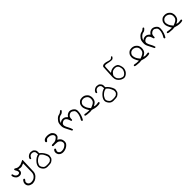

<svg xmlns="http://www.w3.org/2000/svg" viewBox="444 -2120 4113 4113"><g transform="rotate(-45 2500.0 -64.0)"><path d="M121.6 108.9Q111.3 123.5 102.8 138.7Q94.2 153.8 91.3 173.8Q90.3 182.6 90.3 188.2Q90.3 193.8 90.6 201.2Q90.8 208.5 93.8 220.2Q99.1 244.6 119.6 265.1Q136.2 281.7 158.4 290Q180.7 298.3 206.1 304.2Q248 304.2 285.2 291.5Q322.3 278.8 363 237.3Q403.8 195.8 408.7 135.7Q413.6 72.8 419.4 -175.3Q420.9 -185.5 420.9 -191.4Q420.9 -197.3 420.4 -200.2Q419.4 -206.5 417.7 -208.3Q416 -210 413.8 -210Q411.6 -210 408.7 -209Q380.9 -199.2 354 -184.1Q314.5 -162.1 267.1 -162.1Q252.9 -162.1 238.8 -164.1Q211.4 -168.9 179.7 -190.9L167 -196.8Q165.5 -197.3 163.6 -197.3Q155.3 -197.3 148.4 -192.4L143.6 -181.6Q147 -162.1 158.2 -146.5Q171.9 -127 176.8 -105Q178.7 -96.2 178.7 -89.8Q178.7 -72.3 169.4 -63Q159.7 -53.2 136.7 -51.3Q134.3 -51.3 129.9 -51.3Q125.5 -51.3 118.2 -52.7Q98.1 -56.2 78.6 -75.7Q63.5 -90.8 57.9 -108.6Q52.2 -126.5 46.4 -145.5L37.1 -149.9Q35.2 -150.4 32.7 -150.4Q24.9 -150.4 18.6 -145.5L13.2 -134.8Q13.2 -133.8 13.2 -132.3Q13.2 -107.4 23.9 -85.9Q37.1 -59.1 56.2 -40.5Q69.3 -27.3 84.5 -21Q110.8 -9.8 138.2 -9.8Q150.9 -9.8 163.1 -13.2Q182.1 -17.6 199.2 -34.7Q213.9 -49.3 216.3 -69.8Q217.8 -79.6 217.8 -91.8Q217.8 -104 215.3 -119.1L213.9 -129.9L224.6 -127.4Q260.3 -117.7 284.2 -117.7Q298.3 -117.7 308.1 -121.1Q336.4 -130.9 375.5 -146.5Q374.5 62.5 371.6 116.7Q368.7 172.9 340.3 205.6Q313 237.8 285.2 249Q252.9 261.7 218.8 261.7Q193.8 261.7 177.7 254.4Q157.7 245.1 146.5 231.4Q135.7 217.8 131.3 190.9Q130.9 187.5 130.9 184.1Q130.9 159.2 159.2 131.3L164.6 120.1Q165 118.2 165 115.7Q165 107.9 160.2 101.6L149.9 96.2L137.2 97.2Z M663.6 -168.9Q678.7 -168.9 690.4 -164.1Q708.5 -156.7 723.6 -140.4Q738.8 -124 738.8 -70.8Q738.8 -66.9 738.8 -57.6Q722.2 -54.2 711.4 -50.8Q690.4 -43.5 670.9 -30.8Q641.6 -11.7 616.7 13.9Q591.8 39.6 575 67.4Q558.1 95.2 554.7 127Q554.2 133.3 554.2 140.6Q554.2 163.1 564 184.1Q576.7 210.9 596.2 232.9Q615.7 254.4 639.6 264.2Q663.6 273.9 691.4 274.9Q735.4 274.9 776.4 271.5Q815.4 268.1 845.7 240.7Q876.5 212.4 882.3 196.3Q888.2 178.7 893.1 144.5Q894 138.7 894 130.1Q894 121.6 891.6 109.9Q887.2 91.3 876.5 69.8Q855 27.3 833 -0.2Q811 -27.8 775.9 -56.6L772.5 -59.1Q774.4 -79.1 774.4 -93Q774.4 -106.9 773.2 -116.9Q772 -127 769 -134.8Q761.7 -154.3 739.7 -175.8Q722.7 -193.4 709.5 -196.3Q691.9 -200.7 666.5 -203.6Q661.6 -204.1 657.5 -204.1Q653.3 -204.1 647.7 -203.9Q642.1 -203.6 633.1 -201.4Q624 -199.2 614.7 -195.8Q587.4 -185.1 567.6 -164.1Q547.9 -143.1 543.5 -120.1Q543.5 -119.1 543.5 -117.7Q543.5 -116.2 543.7 -114Q543.9 -111.8 544.4 -109.4Q545.9 -104.5 548.8 -100.6L558.6 -95.2Q559.1 -95.2 561.3 -95.2Q563.5 -95.2 567.1 -96.2Q570.8 -97.2 573.7 -99.1Q580.1 -118.7 595.7 -139.2Q618.2 -168.9 663.6 -168.9ZM674.8 237.8Q645 233.4 627.4 214.8Q611.3 197.8 602.1 180.7Q592.8 163.6 589.8 144.5Q589.4 140.1 589.4 136.7Q589.4 133.3 589.6 129.2Q589.8 125 591.6 118.7Q593.3 112.3 595.7 106.4Q604 89.4 614.7 69.8Q626 48.8 656.7 22.9Q687.5 -2.4 706.8 -11Q726.1 -19.5 757.8 -26.4Q780.3 -8.3 793.2 4.6Q806.2 17.6 812 27.3Q822.8 46.4 835.2 69.8Q847.7 93.3 853.5 115.7Q857.4 131.8 857.4 145.5Q857.4 160.2 852.5 175.3Q850.1 183.1 846.7 189.9Q843.3 196.8 836.9 203.1Q825.2 214.8 804.2 229Q785.6 235.8 767.6 237.8Q738.8 240.7 718 240.7Q697.3 240.7 674.8 237.8Z M1098.6 48.3Q1128.9 47.4 1149.9 47.4Q1192.4 47.4 1212.4 50.8Q1243.7 56.6 1269 79.6Q1294.9 103 1299.3 137.7Q1299.8 143.6 1299.8 148.4Q1299.8 177.2 1280.3 197.3Q1258.3 219.7 1231.4 233.4Q1204.1 247.6 1177.7 250Q1163.6 251.5 1152.1 251.5Q1140.6 251.5 1131.8 250.5Q1108.9 248 1089.4 229Q1069.8 209 1069.8 187.5Q1069.8 167.5 1090.3 132.8Q1090.3 131.8 1090.3 131.3Q1090.3 120.6 1085.9 114.3L1075.2 108.9Q1074.7 108.9 1074.2 108.9Q1061.5 108.9 1051.8 116.7Q1031.2 138.2 1028.8 165Q1027.8 171.9 1027.8 178.7Q1027.8 198.7 1034.2 217.3Q1042.5 242.2 1058.6 257.6Q1074.7 272.9 1090.3 280Q1106 287.1 1122.6 290.5Q1136.7 293 1151.6 293Q1166.5 293 1182.1 291Q1213.9 286.6 1247.3 270.8Q1280.8 254.9 1307.1 228Q1333 202.6 1336.4 171.4Q1337.9 159.7 1337.9 151.9Q1337.9 127.9 1333.5 108.4Q1327.1 78.6 1305.2 54.2Q1282.7 29.8 1260.7 20.5L1249 15.6L1259.3 7.8Q1281.2 -8.3 1294.4 -22Q1307.6 -35.6 1312.5 -58.6Q1314.9 -69.3 1314.9 -80.1Q1314.9 -106 1302.2 -129.9Q1295.4 -142.1 1284.7 -154.3Q1264.2 -179.2 1239.7 -187.5Q1213.9 -195.8 1194.6 -199Q1175.3 -202.1 1157.7 -202.1Q1119.6 -202.1 1091.8 -193.4Q1072.3 -187 1057.6 -172.4Q1043 -157.7 1037.6 -140.1Q1037.6 -139.6 1037.6 -138.7Q1037.6 -126.5 1044.4 -118.2L1056.6 -111.8Q1057.1 -111.8 1059.8 -111.8Q1062.5 -111.8 1066.4 -113Q1070.3 -114.3 1073.7 -117.7Q1082.5 -127 1089.1 -135.5Q1095.7 -144 1097.7 -146Q1111.3 -159.7 1136.2 -161.6Q1143.1 -162.1 1150.4 -162.1Q1169.9 -162.1 1190.9 -158.2Q1219.7 -152.3 1244.1 -133.8Q1269.5 -114.3 1274.4 -88.9Q1275.4 -83.5 1275.4 -78.1Q1275.4 -58.1 1259.3 -43Q1241.7 -26.4 1219.7 -12.7Q1197.8 1 1168.5 4.9Q1146.5 7.3 1125.5 7.3H1110.4Q1095.7 7.3 1085 13.7L1079.6 24.4Q1079.1 26.4 1079.1 27.8Q1079.1 35.6 1084.5 41.5Q1090.8 47.4 1098.6 48.3Z M1921.4 106.9Q1931.2 106.9 1937 102.5Q1962.4 62.5 1978 17.6Q2001 -47.9 2001 -105.5Q2001 -121.6 1999 -136.2Q1995.1 -165.5 1973.4 -186.8Q1951.7 -208 1931.6 -218.8Q1898.9 -236.3 1868.2 -236.3Q1862.3 -236.3 1856.4 -235.4Q1839.8 -232.9 1825.4 -227.5Q1811 -222.2 1797.4 -212.4Q1783.2 -202.6 1760.7 -173.3L1755.4 -166.5Q1747.6 -174.8 1745.1 -177.2Q1732.9 -189.5 1714.4 -203.6Q1688.5 -222.7 1648.9 -222.7Q1634.8 -222.7 1621.1 -219.7Q1597.7 -214.8 1576.7 -199.2L1559.6 -186.5L1565.4 -207Q1573.7 -238.3 1609.4 -271.5Q1645 -304.7 1687 -310.5Q1722.7 -315.4 1761.2 -364.7Q1761.2 -365.2 1761.2 -365.7Q1761.2 -375 1756.8 -382.8L1746.1 -388.2Q1745.6 -388.2 1743.7 -388.2Q1741.7 -388.2 1739.3 -387.7Q1733.4 -386.7 1728.5 -383.3Q1696.8 -348.6 1653.3 -340.8Q1614.3 -334 1575.9 -293.5Q1537.6 -252.9 1528.3 -221.7Q1519 -189.5 1518.1 -136.7Q1518.1 -135.3 1518.1 -133.8Q1518.1 -83 1551.5 -23.7Q1585 35.6 1612.8 97.2L1623 102.1Q1625 102.5 1626.5 102.5Q1635.3 102.5 1640.6 97.7L1645.5 88.9Q1631.8 37.6 1604 -10Q1576.2 -57.6 1568.4 -92.8Q1566.4 -102.1 1566.4 -110.8Q1566.4 -136.2 1584.5 -153.8Q1606.9 -175.8 1639.6 -183.1Q1647 -184.6 1654.3 -184.6Q1680.2 -184.6 1699.7 -162.6Q1723.6 -136.2 1731 -108.4Q1737.3 -84 1747.1 -61L1756.8 -56.2Q1757.3 -56.2 1758.1 -56.2Q1758.8 -56.2 1760 -56.2Q1761.2 -56.2 1762.5 -56.4Q1763.7 -56.6 1764.9 -56.9Q1766.1 -57.1 1767.3 -57.4Q1768.6 -57.6 1769.5 -58.1Q1771.5 -59.1 1773.4 -60.5L1778.8 -70.8Q1778.3 -78.6 1778.3 -85.4Q1778.3 -140.1 1803.2 -164.1Q1830.6 -190.4 1856.9 -195.8Q1865.7 -197.3 1873.5 -197.3Q1890.6 -197.3 1904.3 -189.5Q1922.4 -178.7 1940.4 -164.1Q1963.4 -145.5 1963.4 -98.1Q1963.4 -63.5 1950.7 -22.9Q1936.5 23.4 1920.7 47.9Q1904.8 72.3 1903.8 81.5Q1903.8 92.8 1909.2 101.6L1919.9 106.9Q1920.4 106.9 1921.4 106.9Z M2441.4 65.4Q2394 74.2 2371.1 74.2Q2348.1 74.2 2324.7 66.4L2308.6 61L2323.7 53.2Q2340.3 44.4 2355 35.4Q2369.6 26.4 2383.8 12Q2397.9 -2.4 2406.7 -22.7Q2415.5 -43 2419.4 -70.8Q2421.4 -85 2421.4 -97.9Q2421.4 -110.8 2419.4 -123Q2415.5 -147.5 2408.2 -165.5Q2400.9 -184.1 2377.9 -207Q2356.9 -227.5 2332.5 -239.3Q2302.7 -252.9 2263.7 -252.9Q2240.2 -252.9 2218.3 -247.6Q2191.4 -241.2 2167.7 -217.3Q2144 -193.4 2135.3 -172.4Q2126.5 -151.4 2124 -116.2Q2123.5 -111.8 2123.5 -107.4Q2123.5 -76.2 2138.2 -41Q2154.8 0.5 2179.2 40L2186 51.3H2172.9Q2112.8 51.3 2061 39.6Q2057.6 39.1 2054.4 39.1Q2051.3 39.1 2048.3 39.6Q2042.5 40.5 2037.1 43.9L2031.7 54.7Q2031.7 55.2 2031.7 56.2Q2031.7 64.9 2036.1 71.3Q2059.6 81.1 2087.9 83.5Q2147.9 89.8 2172.4 89.8Q2200.2 89.8 2226.1 84Q2304.7 112.3 2373 112.3Q2389.6 112.3 2407.7 110.8Q2430.2 108.4 2450.2 99.1L2454.6 88.9Q2455.1 86.9 2455.1 84Q2455.1 76.2 2451.2 70.3ZM2162.1 -118.7Q2162.1 -139.6 2169.4 -155.3Q2180.7 -178.2 2199.7 -194.1Q2218.8 -210 2247.6 -213.9Q2255.4 -214.8 2262.2 -214.8Q2283.7 -214.8 2303.7 -207.5Q2331.1 -197.8 2353.5 -175.8Q2376 -152.8 2380.4 -122.6Q2382.3 -109.9 2382.3 -95.2Q2382.3 -80.6 2379.4 -65.4Q2374 -34.7 2356.2 -16.8Q2338.4 1 2319.8 11.2Q2300.3 22.5 2281.7 29.3L2239.7 44.9L2236.8 41Q2194.8 -8.8 2181.9 -37.6Q2168.9 -66.4 2163.6 -98.6Q2162.1 -108.9 2162.1 -118.7Z M2663.6 -168.9Q2678.7 -168.9 2690.4 -164.1Q2708.5 -156.7 2723.6 -140.4Q2738.8 -124 2738.8 -70.8Q2738.8 -66.9 2738.8 -57.6Q2722.2 -54.2 2711.4 -50.8Q2690.4 -43.5 2670.9 -30.8Q2641.6 -11.7 2616.7 13.9Q2591.8 39.6 2575 67.4Q2558.1 95.2 2554.7 127Q2554.2 133.3 2554.2 140.6Q2554.2 163.1 2564 184.1Q2576.7 210.9 2596.2 232.9Q2615.7 254.4 2639.6 264.2Q2663.6 273.9 2691.4 274.9Q2735.4 274.9 2776.4 271.5Q2815.4 268.1 2845.7 240.7Q2876.5 212.4 2882.3 196.3Q2888.2 178.7 2893.1 144.5Q2894 138.7 2894 130.1Q2894 121.6 2891.6 109.9Q2887.2 91.3 2876.5 69.8Q2855 27.3 2833 -0.2Q2811 -27.8 2775.9 -56.6L2772.5 -59.1Q2774.4 -79.1 2774.4 -93Q2774.4 -106.9 2773.2 -116.9Q2772 -127 2769 -134.8Q2761.7 -154.3 2739.7 -175.8Q2722.7 -193.4 2709.5 -196.3Q2691.9 -200.7 2666.5 -203.6Q2661.6 -204.1 2657.5 -204.1Q2653.3 -204.1 2647.7 -203.9Q2642.1 -203.6 2633.1 -201.4Q2624 -199.2 2614.7 -195.8Q2587.4 -185.1 2567.6 -164.1Q2547.9 -143.1 2543.5 -120.1Q2543.5 -119.1 2543.5 -117.7Q2543.5 -116.2 2543.7 -114Q2543.9 -111.8 2544.4 -109.4Q2545.9 -104.5 2548.8 -100.6L2558.6 -95.2Q2559.1 -95.2 2561.3 -95.2Q2563.5 -95.2 2567.1 -96.2Q2570.8 -97.2 2573.7 -99.1Q2580.1 -118.7 2595.7 -139.2Q2618.2 -168.9 2663.6 -168.9ZM2674.8 237.8Q2645 233.4 2627.4 214.8Q2611.3 197.8 2602.1 180.7Q2592.8 163.6 2589.8 144.5Q2589.4 140.1 2589.4 136.7Q2589.4 133.3 2589.6 129.2Q2589.8 125 2591.6 118.7Q2593.3 112.3 2595.7 106.4Q2604 89.4 2614.7 69.8Q2626 48.8 2656.7 22.9Q2687.5 -2.4 2706.8 -11Q2726.1 -19.5 2757.8 -26.4Q2780.3 -8.3 2793.2 4.6Q2806.2 17.6 2812 27.3Q2822.8 46.4 2835.2 69.8Q2847.7 93.3 2853.5 115.7Q2857.4 131.8 2857.4 145.5Q2857.4 160.2 2852.5 175.3Q2850.1 183.1 2846.7 189.9Q2843.3 196.8 2836.9 203.1Q2825.2 214.8 2804.2 229Q2785.6 235.8 2767.6 237.8Q2738.8 240.7 2718 240.7Q2697.3 240.7 2674.8 237.8Z M3330.1 -432.1Q3329.6 -432.1 3328.4 -432.1Q3327.1 -432.1 3325.2 -432.1Q3321.8 -431.2 3319.8 -429.7L3318.8 -428.7Q3313 -419.9 3298.8 -408.7Q3284.7 -397.5 3265.1 -397.5Q3241.7 -397.5 3195.3 -413.6Q3157.7 -426.3 3128.9 -427.7Q3122.1 -428.2 3115.7 -428.2Q3097.2 -428.2 3086.9 -425.3Q3074.2 -421.4 3061.5 -409.7Q3050.3 -398.9 3050.3 -384.3Q3050.3 -365.7 3048.6 -342Q3046.9 -318.4 3045.9 -302.2Q3044.4 -270 3041.5 -208Q3038.6 -146 3037.4 -125.7Q3036.1 -105.5 3036.1 -97.7Q3036.1 -71.8 3041 -43.9Q3046.9 -8.3 3077.6 25.4Q3108.9 59.6 3137.5 72.5Q3166 85.4 3197.8 90.3Q3222.2 90.3 3243.7 81.5Q3270 70.3 3295.4 44.9Q3314.5 26.4 3326.2 1Q3340.3 -29.3 3343.8 -61Q3344.2 -66.4 3344.2 -72.3Q3344.2 -100.6 3331.1 -143.1Q3315.9 -191.9 3296.9 -206.1Q3263.2 -231 3216.3 -233.9Q3209 -234.4 3201.7 -234.4Q3174.3 -234.4 3146.5 -226.1Q3118.7 -217.8 3089.4 -196.3L3076.7 -187Q3082.5 -290 3082.5 -322.3Q3082.5 -354.5 3085.4 -369.1Q3087.4 -377 3092.3 -381.8Q3102.1 -391.6 3123.5 -391.6Q3142.1 -391.6 3169.9 -384.5Q3197.8 -377.4 3225.6 -372.8Q3253.4 -368.2 3272.9 -368.2Q3280.3 -368.2 3289.1 -368.9Q3297.9 -369.6 3306.9 -373.5Q3315.9 -377.4 3322.8 -384.3Q3336.9 -397.9 3343.3 -410.2Q3343.3 -411.1 3343.3 -413.6Q3343.3 -420.9 3339.8 -427.2ZM3203.1 55.7Q3192.4 55.7 3181.6 52.2Q3158.2 44.9 3142.1 36.1Q3125.5 27.3 3103 2.9Q3080.1 -22 3076.4 -42.2Q3072.8 -62.5 3071.3 -81.1Q3070.8 -84.5 3070.8 -88.4Q3070.8 -104 3077.1 -118.4Q3083.5 -132.8 3104 -156.2Q3124.5 -180.2 3147 -189Q3179.7 -201.7 3216.3 -199.2Q3227.5 -198.2 3237.8 -196.3Q3260.3 -190.9 3277.1 -174.1Q3293.9 -157.2 3299.8 -134.3Q3306.2 -111.8 3309.1 -88.9Q3309.6 -83 3309.6 -76.7Q3309.6 -57.6 3302.2 -36.1Q3290 0 3264.2 25.9Q3251 39.1 3234.9 48.3Q3218.3 55.7 3203.1 55.7Z M3941.4 65.4Q3894 74.2 3871.1 74.2Q3848.1 74.2 3824.7 66.4L3808.6 61L3823.7 53.2Q3840.3 44.4 3855 35.4Q3869.6 26.4 3883.8 12Q3897.9 -2.4 3906.7 -22.7Q3915.5 -43 3919.4 -70.8Q3921.4 -85 3921.4 -97.9Q3921.4 -110.8 3919.4 -123Q3915.5 -147.5 3908.2 -165.5Q3900.9 -184.1 3877.9 -207Q3856.9 -227.5 3832.5 -239.3Q3802.7 -252.9 3763.7 -252.9Q3740.2 -252.9 3718.3 -247.6Q3691.4 -241.2 3667.7 -217.3Q3644 -193.4 3635.3 -172.4Q3626.5 -151.4 3624 -116.2Q3623.5 -111.8 3623.5 -107.4Q3623.5 -76.2 3638.2 -41Q3654.8 0.5 3679.2 40L3686 51.3H3672.9Q3612.8 51.3 3561 39.6Q3557.6 39.1 3554.4 39.1Q3551.3 39.1 3548.3 39.6Q3542.5 40.5 3537.1 43.9L3531.7 54.7Q3531.7 55.2 3531.7 56.2Q3531.7 64.9 3536.1 71.3Q3559.6 81.1 3587.9 83.5Q3647.9 89.8 3672.4 89.8Q3700.2 89.8 3726.1 84Q3804.7 112.3 3873 112.3Q3889.6 112.3 3907.7 110.8Q3930.2 108.4 3950.2 99.1L3954.6 88.9Q3955.1 86.9 3955.1 84Q3955.1 76.2 3951.2 70.3ZM3662.1 -118.7Q3662.1 -139.6 3669.4 -155.3Q3680.7 -178.2 3699.7 -194.1Q3718.8 -210 3747.6 -213.9Q3755.4 -214.8 3762.2 -214.8Q3783.7 -214.8 3803.7 -207.5Q3831.1 -197.8 3853.5 -175.8Q3876 -152.8 3880.4 -122.6Q3882.3 -109.9 3882.3 -95.2Q3882.3 -80.6 3879.4 -65.4Q3874 -34.7 3856.2 -16.8Q3838.4 1 3819.8 11.2Q3800.3 22.5 3781.7 29.3L3739.7 44.9L3736.8 41Q3694.8 -8.8 3681.9 -37.6Q3668.9 -66.4 3663.6 -98.6Q3662.1 -108.9 3662.1 -118.7Z M4421.4 106.9Q4431.2 106.9 4437 102.5Q4462.4 62.5 4478 17.6Q4501 -47.9 4501 -105.5Q4501 -121.6 4499 -136.2Q4495.1 -165.5 4473.4 -186.8Q4451.7 -208 4431.6 -218.8Q4398.9 -236.3 4368.2 -236.3Q4362.3 -236.3 4356.4 -235.4Q4339.8 -232.9 4325.4 -227.5Q4311 -222.2 4297.4 -212.4Q4283.2 -202.6 4260.7 -173.3L4255.4 -166.5Q4247.6 -174.8 4245.1 -177.2Q4232.9 -189.5 4214.4 -203.6Q4188.5 -222.7 4148.9 -222.7Q4134.8 -222.7 4121.1 -219.7Q4097.7 -214.8 4076.7 -199.2L4059.6 -186.5L4065.4 -207Q4073.7 -238.3 4109.4 -271.5Q4145 -304.7 4187 -310.5Q4222.7 -315.4 4261.2 -364.7Q4261.2 -365.2 4261.2 -365.7Q4261.2 -375 4256.8 -382.8L4246.1 -388.2Q4245.6 -388.2 4243.7 -388.2Q4241.7 -388.2 4239.3 -387.7Q4233.4 -386.7 4228.5 -383.3Q4196.8 -348.6 4153.3 -340.8Q4114.3 -334 4075.9 -293.5Q4037.6 -252.9 4028.3 -221.7Q4019 -189.5 4018.1 -136.7Q4018.1 -135.3 4018.1 -133.8Q4018.1 -83 4051.5 -23.7Q4085 35.6 4112.8 97.2L4123 102.1Q4125 102.5 4126.5 102.5Q4135.3 102.5 4140.6 97.7L4145.5 88.9Q4131.8 37.6 4104 -10Q4076.2 -57.6 4068.4 -92.8Q4066.4 -102.1 4066.4 -110.8Q4066.4 -136.2 4084.5 -153.8Q4106.9 -175.8 4139.6 -183.1Q4147 -184.6 4154.3 -184.6Q4180.2 -184.6 4199.7 -162.6Q4223.6 -136.2 4231 -108.4Q4237.3 -84 4247.1 -61L4256.8 -56.2Q4257.3 -56.2 4258.1 -56.2Q4258.8 -56.2 4260 -56.2Q4261.2 -56.2 4262.5 -56.4Q4263.7 -56.6 4264.9 -56.9Q4266.1 -57.1 4267.3 -57.4Q4268.6 -57.6 4269.5 -58.1Q4271.5 -59.1 4273.4 -60.5L4278.8 -70.8Q4278.3 -78.6 4278.3 -85.4Q4278.3 -140.1 4303.2 -164.1Q4330.6 -190.4 4356.9 -195.8Q4365.7 -197.3 4373.5 -197.3Q4390.6 -197.3 4404.3 -189.5Q4422.4 -178.7 4440.4 -164.1Q4463.4 -145.5 4463.4 -98.1Q4463.4 -63.5 4450.7 -22.9Q4436.5 23.4 4420.7 47.9Q4404.8 72.3 4403.8 81.5Q4403.8 92.8 4409.2 101.6L4419.9 106.9Q4420.4 106.9 4421.4 106.9Z M4941.4 65.4Q4894 74.2 4871.1 74.2Q4848.1 74.2 4824.7 66.4L4808.6 61L4823.7 53.2Q4840.3 44.4 4855 35.4Q4869.6 26.4 4883.8 12Q4897.9 -2.4 4906.7 -22.7Q4915.5 -43 4919.4 -70.8Q4921.4 -85 4921.4 -97.9Q4921.4 -110.8 4919.4 -123Q4915.5 -147.5 4908.2 -165.5Q4900.9 -184.1 4877.9 -207Q4856.9 -227.5 4832.5 -239.3Q4802.7 -252.9 4763.7 -252.9Q4740.2 -252.9 4718.3 -247.6Q4691.4 -241.2 4667.7 -217.3Q4644 -193.4 4635.3 -172.4Q4626.5 -151.4 4624 -116.2Q4623.5 -111.8 4623.5 -107.4Q4623.5 -76.2 4638.2 -41Q4654.8 0.5 4679.2 40L4686 51.3H4672.9Q4612.8 51.3 4561 39.6Q4557.6 39.1 4554.4 39.1Q4551.3 39.1 4548.3 39.6Q4542.5 40.5 4537.1 43.9L4531.7 54.7Q4531.7 55.2 4531.7 56.2Q4531.7 64.9 4536.1 71.3Q4559.6 81.1 4587.9 83.5Q4647.9 89.8 4672.4 89.8Q4700.2 89.8 4726.1 84Q4804.7 112.3 4873 112.3Q4889.6 112.3 4907.7 110.8Q4930.2 108.4 4950.2 99.1L4954.6 88.9Q4955.1 86.9 4955.1 84Q4955.1 76.2 4951.2 70.3ZM4662.1 -118.7Q4662.1 -139.6 4669.4 -155.3Q4680.7 -178.2 4699.7 -194.1Q4718.8 -210 4747.6 -213.9Q4755.4 -214.8 4762.2 -214.8Q4783.7 -214.8 4803.7 -207.5Q4831.1 -197.8 4853.5 -175.8Q4876 -152.8 4880.4 -122.6Q4882.3 -109.9 4882.3 -95.2Q4882.3 -80.6 4879.4 -65.4Q4874 -34.7 4856.2 -16.8Q4838.4 1 4819.8 11.2Q4800.3 22.5 4781.7 29.3L4739.7 44.9L4736.8 41Q4694.8 -8.8 4681.9 -37.6Q4668.9 -66.4 4663.6 -98.6Q4662.1 -108.9 4662.1 -118.7Z"/></g></svg>

Font: Bakudai
Style: ExtraLight
Weight: 200
Version: Version 1.48